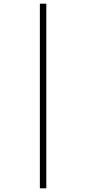

<svg xmlns="http://www.w3.org/2000/svg" viewBox="-20 -782 470 1045"><path d="M197 -762H232V243H197Z"/></svg>

Font: Noto Sans Thai Cond ExtLt
Style: Regular
Weight: 200
Width: 3
Designer: Monotype Design Team
Foundry: Monotype Imaging Inc.
Version: Version 2.002; ttfautohint (v1.8.4.7-5d5b)